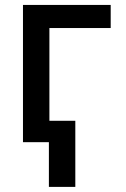

<svg xmlns="http://www.w3.org/2000/svg" viewBox="-20 -565 501 763"><path d="M419.9 -545.4V-453.6H176.3V-85H279.3V177.7H174.3V0H71.3V-545.4Z"/></svg>

Font: Karasuma Gothic
Style: Regular
Weight: 500
Designer: Rasmus Andersson / Ryoko Nishizuka
Foundry: Genbu
Version: Version 1.00